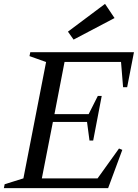

<svg xmlns="http://www.w3.org/2000/svg" viewBox="-46 -969 710 989"><path d="M-26 0 -22 -20 93 -56 71 -32 195 -668 207 -644 106 -680 110 -700H644L609 -520H588L576 -667L595 -650H268L290 -668L231 -363L216 -381H428L402 -364L458 -475H478L434 -245H415L400 -358L420 -341H208L230 -359L166 -32L152 -50H474L445 -34L567 -204L584 -197L511 0ZM333 -765 304 -806 495 -949 544 -876Z"/></svg>

Font: Wittgenstein
Style: Italic
Weight: 400
Italic angle: -11°
Designer: Jörg Drees
Foundry: Jörg Drees
Version: Version 1.500